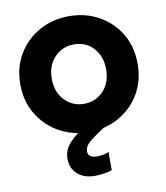

<svg xmlns="http://www.w3.org/2000/svg" viewBox="-83 -602 762 883"><g transform="rotate(-10 298.0 -161.0)"><path d="M297.9 7.8Q222.2 7.8 159.9 -26.9Q97.7 -61.5 60.8 -122.6Q23.9 -183.6 23.9 -263.2Q23.9 -342.8 60.8 -403.6Q97.7 -464.4 159.9 -498.8Q222.2 -533.2 297.9 -533.2Q375 -533.2 437 -498.8Q499 -464.4 535.4 -403.6Q571.8 -342.8 571.8 -263.2Q571.8 -183.6 535.4 -122.6Q499 -61.5 436.8 -26.9Q374.5 7.8 297.9 7.8ZM297.9 -124Q352.1 -124 388.4 -162.4Q424.8 -200.7 424.8 -263.2Q424.8 -323.2 389.6 -362.3Q354.5 -401.4 298.8 -401.4Q244.1 -401.4 207.5 -363Q170.9 -324.7 170.9 -263.2Q170.9 -200.7 207.5 -162.4Q244.1 -124 297.9 -124ZM289.6 210.9Q239.7 210.9 209 184.1Q178.2 157.2 178.2 111.8Q178.2 70.3 208 38.3Q237.8 6.3 287.6 -24.4L366.7 0Q329.6 23.9 301 46.4Q272.5 68.8 272.5 93.8Q272.5 124.5 316.4 124.5Q330.6 124.5 346.2 121.1Q361.8 117.7 369.6 112.8V197.8Q355.5 204.1 331.1 207.5Q306.6 210.9 289.6 210.9Z"/></g></svg>

Font: Reddit Sans ExtraBold
Style: Regular
Weight: 800
Designer: Stephen Hutchings
Foundry: Reddit
Version: Version 1.014; ttfautohint (v1.8.4.7-5d5b)